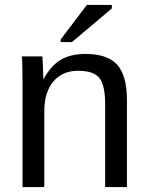

<svg xmlns="http://www.w3.org/2000/svg" viewBox="-20 -756 596 776"><path d="M493 0H405V-335Q405 -412 381.5 -441Q358 -470 296 -470Q232 -470 195.5 -426.5Q159 -383 159 -306V0H71V-416Q71 -509 68 -528H151Q152 -527 152 -515Q154 -483 155 -438H157Q187 -492 226.5 -515Q266 -538 326 -538Q414 -538 453.5 -494.5Q493 -451 493 -352ZM271 -586H225V-596L331 -736H432V-722Z"/></svg>

Font: Libra Sans
Style: Regular
Weight: 400
Foundry: Context Ltd
Version: Version 1.002